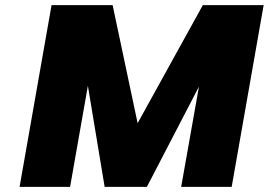

<svg xmlns="http://www.w3.org/2000/svg" viewBox="-20 -725 1043 745"><path d="M1003 -705 879 0H683L752 -389L550 0H386L321 -392L252 0H56L180 -705H417L514 -247L767 -705Z"/></svg>

Font: Fz Poppins ExtBd
Style: Italic
Weight: 800
Italic angle: -10°
Designer: Ninad Kale (Devanagari), Jonny Pinhorn (Latin)
Foundry: Indian Type Foundry
Version: Vit hóa bi Vntype.Com & FontZin.Com